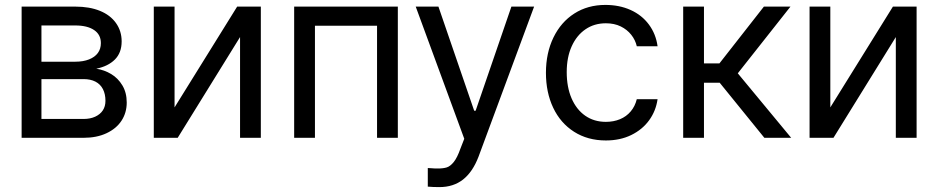

<svg xmlns="http://www.w3.org/2000/svg" viewBox="-20 -557 3792 776"><path d="M67.4 -530.3H284.2Q341.8 -530.3 383.8 -513.2Q425.8 -496.1 448.7 -463.9Q471.7 -431.6 471.7 -389.6Q471.7 -343.8 444.3 -316.4Q417 -289.1 369.1 -279.3Q401.4 -274.4 429.2 -257.8Q457 -241.2 474.6 -211.9Q492.2 -182.6 492.2 -142.6Q492.2 -101.6 471.2 -69.3Q450.2 -37.1 410.6 -18.6Q371.1 0 317.4 0H67.4ZM406.2 -149.4Q406.2 -176.8 396 -196.8Q385.7 -216.8 365.7 -227.1Q345.7 -237.3 317.4 -237.3H147.5V-76.2H317.4Q344.7 -76.2 364.7 -85.4Q384.8 -94.7 395.5 -110.8Q406.2 -127 406.2 -149.4ZM387.7 -382.8Q387.7 -417 360.4 -435.5Q333 -454.1 284.2 -454.1H147.5V-307.6H284.2Q316.4 -307.6 339.8 -316.9Q363.3 -326.2 375.5 -342.8Q387.7 -359.4 387.7 -382.8Z M938.5 -530.3H1034.2V0H950.2V-407.2L698.2 0H601.6V-530.3H685.5V-123Z M1168.9 -530.3H1587.9V0H1503.9V-453.1H1252.9V0H1168.9Z M1709 197.3V122.1L1724.6 123Q1732.4 124 1750 124Q1771.5 124 1785.6 119.6Q1799.8 115.2 1814 97.7Q1828.1 80.1 1840.8 43.9L1856.4 3.9L1660.2 -530.3H1752L1896.5 -109.4H1902.3L2046.9 -530.3H2138.7L1914.1 76.2Q1890.6 137.7 1851.6 168.5Q1812.5 199.2 1755.9 199.2Q1730.5 199.2 1709 197.3Z M2186.5 -262.7Q2186.5 -342.8 2216.8 -405.3Q2247.1 -467.8 2301.3 -502.4Q2355.5 -537.1 2426.8 -537.1Q2483.4 -537.1 2528.8 -516.6Q2574.2 -496.1 2602.5 -458Q2630.9 -419.9 2637.7 -370.1H2553.7Q2547.9 -395.5 2531.2 -416.5Q2514.6 -437.5 2488.8 -450.2Q2462.9 -462.9 2428.7 -462.9Q2381.8 -462.9 2346.2 -438.5Q2310.5 -414.1 2290.5 -369.6Q2270.5 -325.2 2270.5 -265.6Q2270.5 -205.1 2290 -159.7Q2309.6 -114.3 2345.2 -89.4Q2380.9 -64.5 2428.7 -64.5Q2460 -64.5 2485.8 -75.2Q2511.7 -85.9 2529.3 -106.9Q2546.9 -127.9 2553.7 -156.2H2637.7Q2630.9 -108.4 2603.5 -70.8Q2576.2 -33.2 2531.2 -11.2Q2486.3 10.7 2428.7 10.7Q2355.5 10.7 2300.3 -24.4Q2245.1 -59.6 2215.8 -121.6Q2186.5 -183.6 2186.5 -262.7Z M2741.2 -530.3H2825.2V-300.8H2887.7L3067.4 -530.3H3174.8L2961.9 -260.7L3177.7 0H3069.3L2888.7 -222.7H2825.2V0H2741.2Z M3588.9 -530.3H3684.6V0H3600.6V-407.2L3348.6 0H3252V-530.3H3335.9V-123Z"/></svg>

Font: Pretendard Std Variable
Style: Regular
Weight: 400
Designer: Base glyphs from Inter by Rasmus Andersson; Hangeul glyphs from Noto Sans CJK(Source Han Sans) by Jang Soo-young and Kan
Foundry: Kil Hyung-jin
Version: Version 1.309;Glyphs 3.2 (3225)